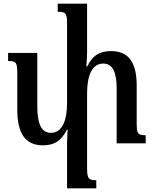

<svg xmlns="http://www.w3.org/2000/svg" viewBox="-20 -780 837 1045"><path d="M724 -112V-314C724 -444 677 -502 584 -502C517 -502 482 -474 455 -419H450C451 -443 454 -469 454 -494V-760H294V-716C338 -716 345 -708 345 -651V-219C345 -127 320 -57 257 -57C202 -57 183 -112 183 -203V-492H24V-448C68 -448 74 -441 74 -381V-185C74 -48 121 11 215 11C277 11 315 -16 344 -74H348C347 -49 345 -26 345 -1V245H504V201C463 201 454 193 454 136V-272C454 -371 482 -434 542 -434C597 -434 615 -380 615 -296V0H773V-44C730 -44 724 -52 724 -112Z"/></svg>

Font: Noto Serif Armenian Condensed SemiBold
Style: Regular
Weight: 600
Width: 3
Designer: Monotype Design Team
Foundry: Monotype Imaging Inc.
Version: Version 2.008